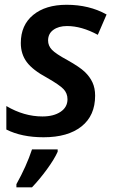

<svg xmlns="http://www.w3.org/2000/svg" viewBox="-20 -570 490 811"><path d="M381.8 -166Q381.8 -81.5 324.2 -35.9Q266.6 9.8 164.1 9.8Q71.3 9.8 6.8 -22.9V-122.1Q81.5 -78.1 159.2 -78.1Q206.5 -78.1 235.8 -97.7Q265.1 -117.2 265.1 -150.9Q265.1 -175.8 248.3 -193.6Q231.4 -211.4 179.2 -241.2Q118.2 -273.9 93 -307.9Q67.9 -341.8 67.9 -388.2Q67.9 -463.9 120.1 -506.8Q172.4 -549.8 261.2 -549.8Q356.9 -549.8 430.2 -508.8L393.1 -422.9Q324.7 -460 263.2 -460Q227.5 -460 205.3 -443.8Q183.1 -427.7 183.1 -398.9Q183.1 -377 199.2 -359.9Q215.3 -342.8 265.1 -315.9Q316.4 -287.1 337.9 -266.6Q359.4 -246.1 370.6 -221.9Q381.8 -197.8 381.8 -166ZM49.3 208Q91.8 131.8 115.2 61H223.6V70.8Q209.5 102.5 178.2 145.3Q147 188 115.2 221.2H49.3Z"/></svg>

Font: Open Sans Semibold
Style: Italic
Weight: 600
Italic angle: -12°
Foundry: Ascender Corporation
Version: Version 1.10